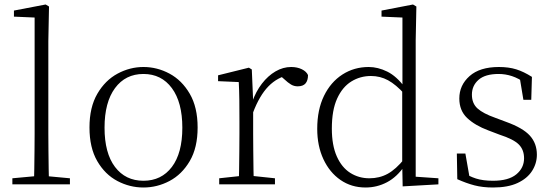

<svg xmlns="http://www.w3.org/2000/svg" viewBox="-20 -820 2459 854"><path d="M35 0V-27L154 -38H173L291 -27V0ZM131 0Q132 -30 132.5 -69Q133 -108 133.5 -149.5Q134 -191 134 -226V-742L42 -746V-773L183 -800L198 -791L195 -637V-226Q195 -191 195.5 -149.5Q196 -108 196.5 -69Q197 -30 198 0Z M618 14Q557 14 502 -15Q447 -44 412.5 -103.5Q378 -163 378 -253Q378 -343 413 -403Q448 -463 503 -492.5Q558 -522 618 -522Q679 -522 734 -492.5Q789 -463 824 -403Q859 -343 859 -253Q859 -163 824 -103.5Q789 -44 734 -15Q679 14 618 14ZM618 -16Q698 -16 744.5 -77.5Q791 -139 791 -252Q791 -365 744.5 -428Q698 -491 618 -491Q538 -491 491.5 -428Q445 -365 445 -252Q445 -139 491.5 -77.5Q538 -16 618 -16Z M955 0V-27L1066 -39H1089L1203 -27V0ZM1042 0Q1043 -24 1043.5 -64.5Q1044 -105 1044.5 -149Q1045 -193 1045 -226V-281Q1045 -333 1044.5 -375.5Q1044 -418 1042 -455L950 -459V-485L1087 -519L1100 -511L1106 -371V-370V-226Q1106 -193 1106.5 -149Q1107 -105 1107.5 -64.5Q1108 -24 1109 0ZM1105 -318 1088 -367H1102Q1118 -413 1145 -448Q1172 -483 1205.5 -502.5Q1239 -522 1275 -522Q1302 -522 1322.5 -512Q1343 -502 1350 -486Q1350 -462 1339 -449Q1328 -436 1304 -436Q1288 -436 1274.5 -444Q1261 -452 1244 -468L1221 -488H1270Q1214 -477 1174 -436Q1134 -395 1105 -318Z M1606 14Q1543 14 1494.5 -19.5Q1446 -53 1418.5 -112Q1391 -171 1391 -247Q1391 -332 1421 -393.5Q1451 -455 1503 -488.5Q1555 -522 1620 -522Q1661 -522 1702.5 -501.5Q1744 -481 1781 -431H1791L1780 -401Q1741 -444 1706 -463Q1671 -482 1630 -482Q1582 -482 1542.5 -457.5Q1503 -433 1479.5 -381.5Q1456 -330 1456 -248Q1456 -174 1478 -124.5Q1500 -75 1538 -51Q1576 -27 1623 -27Q1668 -27 1704.5 -47Q1741 -67 1779 -114L1789 -83H1780Q1746 -33 1701.5 -9.5Q1657 14 1606 14ZM1771 9 1769 -92V-95V-420L1770 -429V-742L1677 -746V-773L1817 -800L1832 -791L1829 -641V-34L1930 -27V0Z M2173 14Q2127 14 2090.5 4.5Q2054 -5 2014 -23L2012 -137H2050L2071 -17L2039 -18V-54Q2066 -36 2097 -26Q2128 -16 2173 -16Q2242 -16 2276.5 -44.5Q2311 -73 2311 -116Q2311 -154 2287.5 -177.5Q2264 -201 2202 -221L2152 -240Q2093 -262 2058 -295Q2023 -328 2023 -382Q2023 -441 2068.5 -481.5Q2114 -522 2199 -522Q2243 -522 2276.5 -511.5Q2310 -501 2346 -478L2343 -376H2308L2290 -485L2317 -483V-450Q2286 -472 2257 -481.5Q2228 -491 2198 -491Q2138 -491 2108.5 -465Q2079 -439 2079 -399Q2079 -360 2104 -337.5Q2129 -315 2183 -296L2231 -278Q2306 -251 2337 -216.5Q2368 -182 2368 -132Q2368 -93 2346.5 -59.5Q2325 -26 2282 -6Q2239 14 2173 14Z"/></svg>

Font: Noto Serif HK ExtraLight
Style: Regular
Weight: 200
Designer: Ryoko NISHIZUKA 西塚涼子 (kana & ideographs); Frank Grießhammer (Latin, Greek & Cyrillic); Wenlong ZHANG 张文龙 (bopomofo); San
Foundry: Adobe
Version: Version 2.002-H1;hotconv 1.1.0;makeotfexe 2.6.0